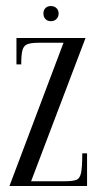

<svg xmlns="http://www.w3.org/2000/svg" viewBox="-20 -622 349 642"><path d="M271.1 0H11.6L192.4 -479H35V-495H266L84 -16H271.1ZM109.2 -495V-479Q83.6 -479 71.3 -474.1Q59 -469.2 55 -453.9Q51 -438.5 51 -406.6H35V-495ZM197.8 0V-16Q222.4 -16 234.8 -20.4Q247.2 -24.9 251.2 -44.6Q255.1 -64.4 255.1 -109.4H271.1V0ZM125.2 -577.1Q125.2 -588.1 132 -594.9Q138.7 -601.8 149.6 -601.8Q161.6 -601.8 168.8 -594.8Q176 -587.9 176 -577Q176 -565.5 168.8 -558.4Q161.6 -551.2 149.8 -551.2Q138.5 -551.2 131.9 -558.3Q125.2 -565.4 125.2 -577.1Z"/></svg>

Font: Emberly Black
Style: Regular
Weight: 900
Designer: Rajesh Rajput
Foundry: Rajesh Rajput
Version: Version 1.000